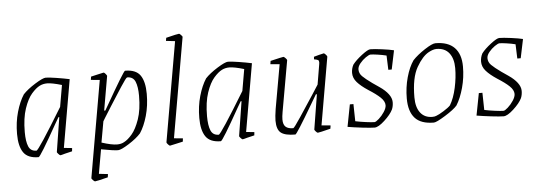

<svg xmlns="http://www.w3.org/2000/svg" viewBox="-52 -792 3151 1124"><g transform="rotate(-5 1524.0 -230.0)"><path d="M300 -32 348 -27 346 -8 304 2Q280 9 276 9Q273 9 264.5 0Q256 -9 257 -12L289 -214H284L263 -178Q158 9 148 9Q85 9 59.5 -28Q34 -65 34 -137Q34 -206 51 -265.5Q68 -325 94 -365Q120 -393 166.5 -422Q213 -451 230 -451Q248 -451 292.5 -444Q337 -437 369 -430ZM299 -273 321 -400Q263 -417 235 -417Q211 -417 191 -407Q169 -396 143.5 -367Q118 -338 99 -282Q80 -226 80 -144Q80 -89 92.5 -59.5Q105 -30 139 -30Q151 -30 299 -273Z M811 -305Q811 -236 794 -176.5Q777 -117 751 -78Q726 -50 679.5 -20.5Q633 9 615 9Q590 9 516 -5L491 137L544 143L541 162Q473 179 465 179Q461 179 452.5 170Q444 161 445 158L544 -410L492 -415L495 -434Q495 -434 534 -443Q570 -451 570 -451Q574 -451 581.5 -442Q589 -433 589 -430L554 -229H561L572 -248Q688 -451 696 -451Q760 -451 785.5 -414Q811 -377 811 -305ZM765 -298Q765 -351 752.5 -381Q740 -411 705 -411Q699 -411 665 -358.5Q631 -306 598 -254Q565 -202 556 -187Q552 -179 544 -167L522 -44Q581 -25 612 -25Q637 -25 654 -35Q676 -46 701 -75Q726 -104 745.5 -160Q765 -216 765 -298Z M901 -12 1003 -598 950 -604 953 -622Q1021 -639 1030 -639Q1033 -639 1041.5 -630Q1050 -621 1049 -619L947 -32L999 -27L997 -8L957 1Q921 9 920 9Q917 9 909 0.5Q901 -8 901 -12Z M1371 -32 1419 -27 1417 -8 1375 2Q1351 9 1347 9Q1344 9 1335.5 0Q1327 -9 1328 -12L1360 -214H1355L1334 -178Q1229 9 1219 9Q1156 9 1130.5 -28Q1105 -65 1105 -137Q1105 -206 1122 -265.5Q1139 -325 1165 -365Q1191 -393 1237.5 -422Q1284 -451 1301 -451Q1319 -451 1363.5 -444Q1408 -437 1440 -430ZM1370 -273 1392 -400Q1334 -417 1306 -417Q1282 -417 1262 -407Q1240 -396 1214.5 -367Q1189 -338 1170 -282Q1151 -226 1151 -144Q1151 -89 1163.5 -59.5Q1176 -30 1210 -30Q1222 -30 1370 -273Z M1814 -32 1867 -27 1864 -8Q1796 9 1789 9Q1785 9 1777 0Q1769 -9 1770 -12L1803 -216H1797L1765 -162Q1665 8 1657 8Q1598 8 1573 -11Q1548 -30 1548 -83Q1548 -106 1555 -151L1601 -410L1547 -415L1550 -434Q1622 -451 1627 -451Q1630 -451 1638.5 -442.5Q1647 -434 1647 -430L1594 -131Q1589 -103 1589 -86Q1589 -56 1603.5 -43Q1618 -30 1648 -30Q1653 -30 1694 -91.5Q1735 -153 1778 -219L1812 -272L1832 -391Q1833 -395 1833 -401Q1833 -411 1827.5 -414.5Q1822 -418 1804 -421L1805 -436Q1818 -440 1836 -444.5Q1854 -449 1864 -451Q1867 -451 1875 -442.5Q1883 -434 1883 -430Z M2274 -432H2275L2252 -322H2232L2229 -406Q2205 -412 2177 -416Q2149 -420 2136 -420Q2127 -420 2107.5 -406.5Q2088 -393 2073 -374.5Q2058 -356 2058 -339Q2058 -316 2075.5 -298.5Q2093 -281 2132 -253Q2139 -248 2172 -225.5Q2205 -203 2223 -179Q2241 -155 2241 -131Q2241 -108 2233 -89Q2219 -60 2182 -26Q2145 8 2123 8Q2102 8 2051 2Q2000 -4 1965 -10L1990 -140H2011L2013 -39Q2041 -33 2075.5 -28.5Q2110 -24 2125 -24Q2133 -24 2151 -40Q2169 -56 2183.5 -78Q2198 -100 2198 -117Q2198 -140 2174 -163Q2150 -186 2104 -215Q2063 -242 2041 -267Q2019 -292 2019 -322Q2019 -347 2031 -370Q2050 -395 2086.5 -423Q2123 -451 2137 -451Q2160 -451 2205.5 -445Q2251 -439 2275 -433Z M2325 -145Q2325 -210 2341.5 -269Q2358 -328 2384 -365Q2411 -394 2456 -423.5Q2501 -453 2520 -453Q2594 -453 2631.5 -414.5Q2669 -376 2669 -303Q2669 -239 2652.5 -179Q2636 -119 2611 -79Q2591 -56 2538.5 -23.5Q2486 9 2471 9Q2395 9 2360 -30Q2325 -69 2325 -145ZM2488 -29Q2503 -34 2532 -52Q2561 -70 2573 -83Q2597 -123 2610 -183Q2623 -243 2623 -298Q2623 -354 2597.5 -386.5Q2572 -419 2523 -419Q2504 -419 2478 -405Q2440 -385 2405 -324Q2370 -263 2370 -148Q2370 -89 2395 -57Q2420 -25 2465 -25Q2479 -25 2488 -29Z M3032 -432H3033L3010 -322H2990L2987 -406Q2963 -412 2935 -416Q2907 -420 2894 -420Q2885 -420 2865.5 -406.5Q2846 -393 2831 -374.5Q2816 -356 2816 -339Q2816 -316 2833.5 -298.5Q2851 -281 2890 -253Q2897 -248 2930 -225.5Q2963 -203 2981 -179Q2999 -155 2999 -131Q2999 -108 2991 -89Q2977 -60 2940 -26Q2903 8 2881 8Q2860 8 2809 2Q2758 -4 2723 -10L2748 -140H2769L2771 -39Q2799 -33 2833.5 -28.5Q2868 -24 2883 -24Q2891 -24 2909 -40Q2927 -56 2941.5 -78Q2956 -100 2956 -117Q2956 -140 2932 -163Q2908 -186 2862 -215Q2821 -242 2799 -267Q2777 -292 2777 -322Q2777 -347 2789 -370Q2808 -395 2844.5 -423Q2881 -451 2895 -451Q2918 -451 2963.5 -445Q3009 -439 3033 -433Z"/></g></svg>

Font: Grenze ExtraLight
Style: Italic
Weight: 275
Italic angle: -10°
Designer: Renata Polastri
Foundry: Omnibus-Type
Version: Version 1.002; ttfautohint (v1.8)